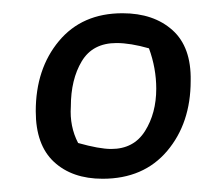

<svg xmlns="http://www.w3.org/2000/svg" viewBox="-20 -536 308 290"><path d="M135 -266Q89 -266 61.5 -291.5Q34 -317 34 -368Q34 -432 69 -474Q104 -516 165 -516Q212 -516 240.5 -490.5Q269 -465 268 -414Q268 -350 232.5 -308Q197 -266 135 -266ZM148 -311Q182 -311 199 -338Q216 -365 216 -402Q216 -433 205 -463Q177 -471 156 -471Q120 -471 103.5 -443.5Q87 -416 87 -375Q85 -345 98 -320Q130 -311 148 -311Z"/></svg>

Font: Albura Medium
Style: Italic
Weight: 462
Italic angle: -7°
Designer: Mercedes Jáuregui
Foundry: Omnibus-Type Team
Version: Version 1.000